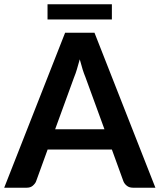

<svg xmlns="http://www.w3.org/2000/svg" viewBox="-25 -876 746 896"><path d="M232.4 -272.9H462.4L374.5 -513.7Q365.7 -535.6 360.8 -551.3Q351.1 -583 347.2 -599.1Q343.3 -583 333.5 -551.3Q329.6 -537.1 319.8 -512.7ZM416 -723.1 700.2 0H596.2Q578.1 0 567.4 -8.8Q556.2 -17.1 550.8 -30.3L497.1 -178.2H197.3L143.6 -30.3Q140.1 -20 127.9 -9.3Q117.2 0 99.6 0H-5.4L278.8 -723.1ZM196.8 -785.2V-856H497.1V-785.2Z"/></svg>

Font: Lato-SemiBold
Style: Bold
Weight: 500
Designer: Lukasz Dziedzic with Adam Twardoch and Botio Nikoltchev
Foundry: tyPoland Lukasz Dziedzic
Version: ""